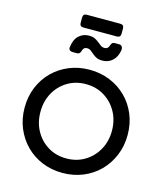

<svg xmlns="http://www.w3.org/2000/svg" viewBox="-158 -1253 1194 1383"><g transform="rotate(15 439.0 -561.0)"><path d="M439 12Q358 12 288 -16.5Q218 -45 166 -97Q114 -149 84.5 -219.5Q55 -290 55 -373Q55 -456 84 -526Q113 -596 165.5 -648Q218 -700 288 -728.5Q358 -757 439 -757Q520 -757 590 -728.5Q660 -700 712.5 -648Q765 -596 794 -526Q823 -456 823 -373Q823 -290 793.5 -219.5Q764 -149 712 -97Q660 -45 590 -16.5Q520 12 439 12ZM439 -96Q516 -96 576 -132.5Q636 -169 671 -231.5Q706 -294 706 -373Q706 -451 671.5 -513.5Q637 -576 576.5 -613Q516 -650 439 -650Q362 -650 301.5 -613Q241 -576 207 -513.5Q173 -451 173 -373Q173 -294 207.5 -231.5Q242 -169 302 -132.5Q362 -96 439 -96ZM315 -1039Q287 -1039 287 -1067V-1106Q287 -1134 315 -1134H564Q592 -1134 592 -1106V-1067Q592 -1039 564 -1039ZM508 -844Q480 -844 463 -852.5Q446 -861 433 -872.5Q420 -884 408 -893Q396 -902 379 -902Q354 -902 347 -875Q343 -861 336.5 -854.5Q330 -848 318 -848H284Q271 -848 263 -855.5Q255 -863 257 -878Q264 -936 295 -964.5Q326 -993 370 -993Q398 -993 415.5 -984Q433 -975 446 -964Q459 -953 471 -944.5Q483 -936 500 -936Q525 -936 533 -963Q537 -975 543 -982Q549 -989 562 -989H595Q609 -989 616.5 -978.5Q624 -968 621 -949Q612 -898 581 -871Q550 -844 508 -844Z"/></g></svg>

Font: Pitagon Sans Text SemiBold
Style: Regular
Weight: 600
Designer: Travis Tran
Foundry: Pitagon
Version: Version 1.001; ttfautohint (v1.8.4.7-5d5b);gftools[0.9.26]